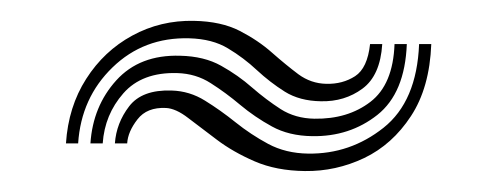

<svg xmlns="http://www.w3.org/2000/svg" viewBox="-20 -441 482 186"><path d="M43.9 -302.1Q46.2 -337.6 63.5 -364.6Q80.7 -391.6 108.1 -406.5Q135.6 -421.5 167.9 -420.8Q194.3 -420.3 212.2 -411.1Q230.1 -401.9 243.5 -390Q256.9 -378.2 269 -369.1Q281.2 -360.1 296.1 -359.8Q311.9 -359.4 324 -367.2Q336 -375 338.5 -398.3H350.3Q348.4 -367.8 331.1 -355.1Q313.9 -342.4 290.9 -342.9Q270.3 -343.2 255.9 -352.2Q241.5 -361.3 228.8 -373.1Q216.1 -385 200.9 -394.1Q185.8 -403.3 163.3 -403.9Q119.3 -405.1 89 -375.7Q58.6 -346.3 55.7 -302.1ZM67.6 -302.1Q70 -338.1 92.6 -363.1Q115.3 -388.2 154.5 -387Q177.8 -386.5 194.2 -377.3Q210.7 -368.1 224.2 -356.2Q237.8 -344.4 251.9 -335.3Q266 -326.3 284.6 -326Q316.9 -325.5 338.8 -342.3Q360.8 -359.1 362.2 -398.3H374.1Q372.3 -350.9 345.6 -329.7Q318.8 -308.5 282.4 -309.1Q259.9 -309.4 243.4 -318.5Q226.8 -327.6 212.7 -339.4Q198.7 -351.2 184.2 -360.4Q169.8 -369.7 151.7 -370.2Q117.6 -371.2 99.5 -350.6Q81.4 -330 79.5 -302.1ZM91.3 -302.1Q92.7 -321.8 105.1 -338Q117.6 -354.3 146.3 -353.3Q163.7 -352.8 178.6 -343.5Q193.5 -334.3 208.2 -322.5Q222.9 -310.7 239.8 -301.6Q256.8 -292.5 278.5 -292.2Q319.2 -291.6 351.5 -317.2Q383.8 -342.8 386 -398.3H397.8Q396.2 -356 378.1 -328.5Q360.1 -301 332.8 -287.9Q305.4 -274.9 275.4 -275.3Q247.7 -275.6 226.7 -284.7Q205.7 -293.8 190 -305.7Q174.3 -317.5 162.3 -326.7Q150.4 -335.9 140.8 -336.4Q122.4 -337.3 113.2 -325.4Q103.9 -313.5 103.2 -302.1Z"/></svg>

Font: Big Shoulders Inline Thin
Style: Regular
Weight: 100
Designer: Patric King
Foundry: XO Type Co
Version: Version 2.002